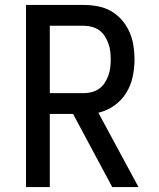

<svg xmlns="http://www.w3.org/2000/svg" viewBox="-20 -755 640 775"><path d="M85 0V-735H319Q347 -735 375.5 -729.5Q404 -724 428.5 -710Q453 -696 472 -674Q491 -652 502.5 -626Q514 -600 518.5 -571.5Q523 -543 523 -515Q523 -480 515.5 -445Q508 -410 489.5 -380Q471 -350 441.5 -329Q412 -308 377 -300L539 0H433L275 -295H181V0ZM181 -379H319Q335 -379 351.5 -383.5Q368 -388 381 -397.5Q394 -407 403 -421Q412 -435 417.5 -450.5Q423 -466 425 -482.5Q427 -499 427 -515Q427 -531 425 -547.5Q423 -564 417.5 -579.5Q412 -595 403 -609Q394 -623 381 -632.5Q368 -642 351.5 -646.5Q335 -651 319 -651H181Z"/></svg>

Font: Iosevka Aile Medium
Style: Regular
Weight: 500
Designer: Belleve Invis
Foundry: Belleve Invis
Version: Version 27.3.5; ttfautohint (v1.8.4)